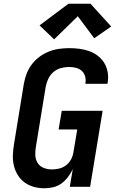

<svg xmlns="http://www.w3.org/2000/svg" viewBox="-20 -1001 640 1029"><path d="M219 8Q189 8 161.5 0.5Q134 -7 112 -23Q90 -39 75.5 -62.5Q61 -86 54.5 -113Q48 -140 49 -169.5Q50 -199 55 -228L108 -553Q113 -580 123 -606.5Q133 -633 150.5 -656Q168 -679 191.5 -696.5Q215 -714 241.5 -724.5Q268 -735 295.5 -739Q323 -743 350 -743Q378 -743 405.5 -739.5Q433 -736 458 -727Q483 -718 504 -702Q525 -686 538.5 -664Q552 -642 557 -614.5Q562 -587 557 -559Q557 -557 556.5 -555.5Q556 -554 556 -552H437Q437 -553 437.5 -554Q438 -555 438 -555Q441 -574 436 -592Q431 -610 418 -621.5Q405 -633 387 -637.5Q369 -642 350 -642Q328 -642 306 -636Q284 -630 266.5 -615Q249 -600 239 -579Q229 -558 225 -536L172 -212Q168 -189 169.5 -166.5Q171 -144 182.5 -126.5Q194 -109 214.5 -101Q235 -93 257 -93Q277 -93 296.5 -97.5Q316 -102 332.5 -114Q349 -126 359.5 -144.5Q370 -163 373 -182L394 -307H294L311 -407H530L463 0H354L370 -94Q359 -72 344 -52Q329 -32 309 -17.5Q289 -3 265 2.5Q241 8 219 8ZM270 -790 192 -865 347 -981H465L576 -859L485 -796L397 -914Z"/></svg>

Font: Iosevka Curly Extended Oblique
Style: Bold
Weight: 700
Width: 7
Italic angle: -9°
Monospace: yes
Designer: Belleve Invis
Foundry: Belleve Invis
Version: Version 11.1.0; ttfautohint (v1.8.3)